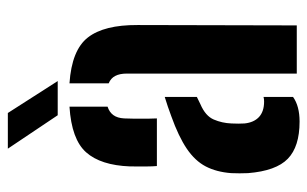

<svg xmlns="http://www.w3.org/2000/svg" viewBox="-174 -640 821 514"><g transform="rotate(-90 237.0 -383.5)"><path d="M30 -130.5Q29.5 -140 29.5 -153.2Q29.5 -166.5 30 -175.5Q33 -215 48 -243.8Q63 -272.5 95.5 -294.5Q128 -316.5 182.5 -336Q195.5 -341 208.2 -345.2Q221 -349.5 234 -353.5V-267.5Q229.5 -265.5 224.8 -263Q220 -260.5 214.5 -258Q183 -244.5 173.5 -222.2Q164 -200 163 -175Q162.5 -162.5 162.5 -156.5Q162.5 -150.5 163 -140Q165.5 -115 180.2 -101.2Q195 -87.5 221.5 -87.5Q229 -87.5 234 -89V-10Q209.5 7.5 168 7.5Q101 7.5 68.5 -24Q36 -55.5 30 -130.5ZM49 -374.5Q48 -384.5 47.8 -405.5Q47.5 -426.5 48 -446.5Q51 -525 85.8 -564Q120.5 -603 208 -608.5V-506.5Q193.5 -502 185.5 -491.2Q177.5 -480.5 176.5 -462Q176 -454.5 175.8 -435.2Q175.5 -416 175.8 -397.8Q176 -379.5 176.5 -374.5ZM296.5 0V-455.5Q296.5 -474 290.2 -486Q284 -498 270.5 -503.5V-608.5Q359.5 -602.5 393.2 -559.2Q427 -516 426.5 -426L425.5 0ZM185 -640 95.5 -773.5H191L276.5 -640Z"/></g></svg>

Font: Big Shoulders Stencil Text Thin ExtraBold
Style: Regular
Weight: 800
Version: Version 2.001